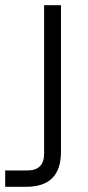

<svg xmlns="http://www.w3.org/2000/svg" viewBox="-83 -520 339 740"><path d="M-63 200H17C108 200 152 155 152 65V-500H87V72C87 115 66 137 22 137H-63Z"/></svg>

Font: Uncut Sans Book
Style: Regular
Weight: 350
Designer: Kasper Nordkvist
Foundry: UNCUT.wtf
Version: Version 1.304;Glyphs 3.2 (3246)